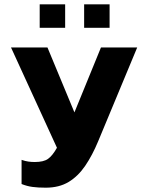

<svg xmlns="http://www.w3.org/2000/svg" viewBox="-20 -694 667 890"><path d="M164 -565V-674H282V-565ZM370 -565V-674H488V-565ZM192 176Q156 176 130.5 172.5Q105 169 80 159V47Q97 53 111.5 55Q126 57 141 57Q182 57 202.5 42.5Q223 28 244 -9L31 -474H200L325 -173L448 -474H616L435 -39Q408 26 375 74.5Q342 123 298 149.5Q254 176 192 176Z"/></svg>

Font: Kanit SemiBold
Style: Regular
Weight: 600
Designer: Katatrad Team
Foundry: CadsonDemak
Version: Version 2.000; ttfautohint (v1.8.3)